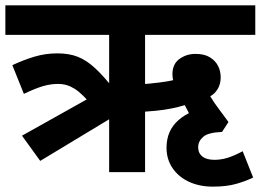

<svg xmlns="http://www.w3.org/2000/svg" viewBox="-20 -642 972 716"><path d="M521 -512V0H387V-512H0V-622H932V-512ZM26 -399Q69 -419 109.5 -431Q150 -443 194 -443Q237 -443 269.5 -430.5Q302 -418 335 -387.5Q368 -357 411 -302L378 -264L327 -246Q306 -269 290 -285Q274 -301 259 -310.5Q244 -320 229 -324.5Q214 -329 196 -329Q168 -329 139.5 -320.5Q111 -312 69 -292ZM130 -42 62 -136 378 -313 443 -231ZM497 -327Q532 -329 575.5 -334.5Q619 -340 645 -348L633 -322Q629 -331 626 -342Q623 -353 623 -365Q623 -403 649 -422Q675 -441 709 -441Q742 -441 762.5 -428.5Q783 -416 793 -396.5Q803 -377 803 -354Q803 -329 792 -310.5Q781 -292 764 -283Q779 -258 795.5 -236.5Q812 -215 832 -187L808 -150L722 -155Q713 -170 703 -187Q693 -204 684 -221Q675 -238 669 -250Q647 -243 619.5 -237.5Q592 -232 561.5 -229Q531 -226 501 -224ZM924 20Q898 33 861.5 43.5Q825 54 774 54Q724 54 685 36Q646 18 623.5 -15Q601 -48 601 -91Q601 -123 612 -148.5Q623 -174 645.5 -194Q668 -214 702 -228L808 -150Q756 -148 737.5 -131.5Q719 -115 719 -93Q719 -71 734.5 -58.5Q750 -46 780 -46Q803 -46 827 -53Q851 -60 885 -78Z"/></svg>

Font: Noto Sans Devanagari
Style: Regular
Weight: 400
Designer: Jelle Bosma - Monotype Design Team
Foundry: Monotype Imaging Inc.
Version: Version 2.003